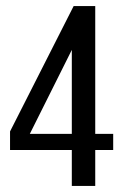

<svg xmlns="http://www.w3.org/2000/svg" viewBox="-20 -611 408 631"><path d="M216 0V-118H13V-179L222 -591H293V-171H352V-118H293V0ZM78 -171H216V-447Z"/></svg>

Font: Alumni Sans Medium
Style: Regular
Weight: 500
Designer: Robert E. Leuschke
Foundry: Robert E. Leuschke
Version: Version 1.018